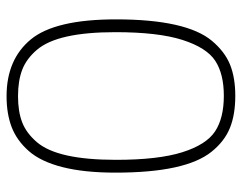

<svg xmlns="http://www.w3.org/2000/svg" viewBox="-94 -616 719 570"><g transform="rotate(90 265.0 -330.5)"><path d="M264 -670Q320 -670 359.5 -654Q399 -638 430 -599.5Q461 -561 476.5 -490Q492 -419 492 -314Q492 -221 475.5 -156.5Q459 -92 427.5 -56.5Q396 -21 356.5 -6Q317 9 265 9Q156 9 96.5 -63Q37 -135 37 -316Q37 -420 53 -491.5Q69 -563 101 -601Q133 -639 171.5 -654.5Q210 -670 264 -670ZM264 -636Q199 -636 160 -610.5Q121 -585 98 -513Q75 -441 75 -314Q75 -228 88 -170Q101 -112 127.5 -81Q154 -50 186.5 -37.5Q219 -25 265 -25Q311 -25 343 -37.5Q375 -50 401.5 -81Q428 -112 441 -170.5Q454 -229 454 -316Q454 -441 431.5 -512.5Q409 -584 369.5 -610Q330 -636 264 -636Z"/></g></svg>

Font: TitilliumMaps29L
Style: 1 wt
Weight: 100
Designer: Campivisivi
Foundry: Accademia di Belle Arti di Urbino and students of MA course of Visual design
Version: Version 001.001